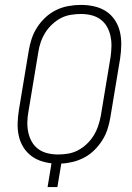

<svg xmlns="http://www.w3.org/2000/svg" viewBox="-20 -763 540 783"><path d="M174 0 190 -97Q164 -100 141.5 -108.5Q119 -117 101 -132.5Q83 -148 71.5 -169Q60 -190 55.5 -214Q51 -238 52 -263.5Q53 -289 57 -314L97 -555Q101 -580 109 -604.5Q117 -629 131.5 -651.5Q146 -674 166 -692.5Q186 -711 210 -722.5Q234 -734 260 -738.5Q286 -743 310 -743Q338 -743 364.5 -737Q391 -731 412.5 -717Q434 -703 448.5 -681Q463 -659 469 -633.5Q475 -608 474.5 -580Q474 -552 470 -525L430 -284Q426 -260 418.5 -236.5Q411 -213 397.5 -191.5Q384 -170 365.5 -151.5Q347 -133 324.5 -121Q302 -109 278 -103Q254 -97 230 -96L214 0ZM217 -133Q237 -133 258 -136.5Q279 -140 298 -150Q317 -160 333.5 -175.5Q350 -191 361.5 -209.5Q373 -228 380 -248.5Q387 -269 391 -290L431 -531Q434 -552 434.5 -574Q435 -596 430.5 -616.5Q426 -637 416 -654.5Q406 -672 389.5 -684Q373 -696 352.5 -701Q332 -706 310 -706Q290 -706 268.5 -702.5Q247 -699 228 -689Q209 -679 192.5 -663.5Q176 -648 164.5 -629.5Q153 -611 146 -590.5Q139 -570 136 -549L96 -308Q92 -287 91.5 -265Q91 -243 95.5 -222.5Q100 -202 110 -184.5Q120 -167 136.5 -155Q153 -143 174 -138Q195 -133 217 -133Z"/></svg>

Font: Iosevka Term Curly XLt Obl
Style: Regular
Weight: 200
Italic angle: -9°
Designer: Belleve Invis
Foundry: Belleve Invis
Version: Version 32.3.0